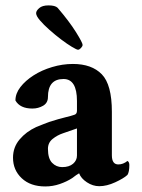

<svg xmlns="http://www.w3.org/2000/svg" viewBox="-20 -671 515 698"><path d="M144.5 6.8Q90.8 6.8 59.1 -22.9Q27.3 -52.7 27.3 -97.7Q27.3 -135.7 51.3 -164.1Q75.2 -192.4 111.3 -209Q125 -214.8 136.7 -219.2Q148.4 -223.6 158.2 -227.5Q195.3 -239.3 217.8 -244.6Q240.2 -250 251 -253.9Q259.8 -256.8 259.8 -268.6V-303.7Q259.8 -383.8 210.9 -383.8Q154.3 -383.8 154.3 -318.4Q154.3 -296.9 136.7 -286.6Q119.1 -276.4 97.7 -276.4Q52.7 -276.4 36.1 -305.7Q36.1 -331.1 54.2 -354.5Q72.3 -377.9 102.1 -397Q131.8 -416 169.4 -427.2Q207 -438.5 245.1 -438.5Q313.5 -438.5 350.1 -400.9Q386.7 -363.3 386.7 -264.6V-106.4Q386.7 -73.2 410.2 -73.2Q427.7 -73.2 443.4 -85.9Q450.2 -82 450.2 -71.3Q450.2 -45.9 443.4 -35.2Q429.7 -22.5 398.9 -8.3Q368.2 5.9 340.8 5.9Q317.4 5.9 295.9 -8.3Q274.4 -22.5 267.6 -41Q266.6 -41 256.8 -34.2Q247.1 -27.3 242.2 -23.4Q222.7 -10.7 197.3 -2Q171.9 6.8 144.5 6.8ZM206.1 -63.5Q231.4 -63.5 245.6 -75.7Q259.8 -87.9 259.8 -105.5V-204.1L209 -186.5Q188.5 -179.7 171.4 -166Q154.3 -152.3 154.3 -129.9Q154.3 -94.7 169.4 -79.1Q184.6 -63.5 206.1 -63.5ZM263.7 -490.2Q258.8 -490.2 241.7 -500.5Q224.6 -510.7 202.6 -527.3Q180.7 -543.9 159.7 -562.5Q138.7 -581.1 125 -597.2Q111.3 -613.3 111.3 -623Q111.3 -631.8 122.6 -641.6Q133.8 -651.4 156.2 -651.4Q180.7 -651.4 189.5 -642.6Q231.4 -593.8 255.9 -554.7Q280.3 -515.6 280.3 -507.8Q280.3 -502.9 274.4 -496.6Q268.6 -490.2 263.7 -490.2Z"/></svg>

Font: Crimson Text Bold
Style: Bold
Weight: 700
Designer: Sebastian Kosch
Foundry: Sebastian Kosch
Version: Version 1.10 July 1, 2025